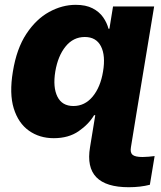

<svg xmlns="http://www.w3.org/2000/svg" viewBox="-20 -573 678 807"><path d="M521 213.9Q330.1 213.9 358.4 45.9L380.4 -88.9H375.5Q353 -50.8 310.5 -21.5Q268.1 7.8 206.1 7.8Q146 7.8 101.6 -23.7Q57.1 -55.2 37.8 -117.4Q18.6 -179.7 34.2 -272.5Q49.8 -368.7 90.8 -430.7Q131.8 -492.7 186.5 -522.7Q241.2 -552.7 298.3 -552.7Q340.8 -552.7 369.1 -538.1Q397.5 -523.4 413.6 -500.2Q429.7 -477.1 436 -452.1H439.9L455.1 -545.9H627.9L553.2 -94.7L530.3 45.9Q526.4 68.4 537.1 77.6Q547.9 86.9 579.1 86.9Q591.8 86.9 604.2 85.7Q616.7 84.5 629.9 83L609.9 203.6Q570.3 213.9 521 213.9ZM288.6 -127.4Q336.4 -127.4 369.4 -167Q402.3 -206.5 413.1 -272.5Q424.3 -339.4 404.3 -378.4Q384.3 -417.5 336.4 -417.5Q288.1 -417.5 255.9 -377.9Q223.6 -338.4 212.4 -272.5Q201.7 -206.5 221.2 -167Q240.7 -127.4 288.6 -127.4Z"/></svg>

Font: Inter Extra Bold
Style: Italic
Weight: 800
Italic angle: -9.39999°
Designer: Rasmus Andersson
Foundry: rsms
Version: Version 4.000;git-3c8e0fc